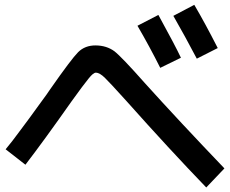

<svg xmlns="http://www.w3.org/2000/svg" viewBox="-20 -831 977 815"><path d="M563.5 -721.7 652.3 -767.6Q723.6 -637.7 748 -585.9L660.2 -543Q615.2 -632.8 563.5 -721.7ZM715.8 -763.7 804.7 -810.5Q850.6 -732.4 904.3 -627L815.4 -582Q765.6 -676.8 715.8 -763.7ZM284.2 -401.4Q166 -233.4 87.9 -131.8L3.9 -197.3Q27.3 -224.6 70.3 -283.2Q103.5 -327.1 148.4 -389.6Q184.6 -438.5 192.4 -451.2Q283.2 -581.1 311.5 -609.4Q340.8 -638.7 386.7 -638.2Q432.6 -637.7 465.8 -613.3Q496.1 -589.8 594.7 -478.5Q737.3 -320.3 932.6 -116.2L855.5 -35.2Q699.2 -197.3 516.6 -402.3Q443.4 -483.4 425.8 -500Q403.3 -522.5 386.7 -522.5Q376 -522.5 356.4 -498Q334 -470.7 284.2 -401.4Z"/></svg>

Font: RobotoJAA
Style: Medium
Weight: 500
Version: Version 2.05; 2016-11-05